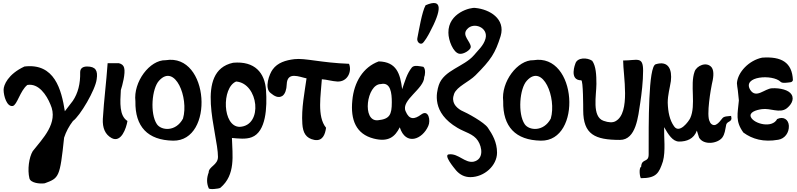

<svg xmlns="http://www.w3.org/2000/svg" viewBox="-20 -930 5308 1279"><path d="M560 -487C535 -487 514 -477 514 -449C516 -372 499 -308 465 -258L412 -189C389 -333 344 -511 143 -487C33 -436 4 -363 4 -332C4 -290 26 -217 65 -224C94 -230 114 -326 162 -364C237 -377 290 -298 316 -234C372 -111 262 -5 198 77C173 119 162 200 176 258C184 289 245 296 278 291C373 256 379 253 407 -13C420 -53 440 -90 466 -124C513 -157 616 -332 624 -402C633 -460 617 -487 560 -487Z M697 -509C688 -379 673 -269 665 -138C662 -78 680 -34 724 -10C787 23 821 -75 829 -124C774 -159 780 -246 785 -330C795 -360 817 -443 807 -478C803 -494 792 -504 772 -509Z M1040 -393C1146 -509 1239 -279 1199 -140C1151 -50 1054 -60 1025 -103C978 -173 991 -341 1040 -393ZM1084 -529C977 -532 867 -384 882 -255C879 -86 964 4 1133 7C1409 12 1376 -577 1084 -529Z M1432 115C1432 170 1370 179 1370 219C1357 254 1355 288 1370 323C1370 335 1438 328 1448 321C1551 234 1528 104 1525 -11C1568 -7 1619 -1 1657 -16C1753 -52 1760 -216 1752 -330C1744 -444 1678 -525 1533 -512C1272 -456 1432 -42 1432 115ZM1577 -85C1461 -85 1455 -346 1553 -387C1702 -376 1735 -93 1577 -85Z M1942 -536C1882 -529 1829 -512 1797 -468C1774 -438 1739 -343 1783 -310C1807 -290 1834 -274 1861 -291C1880 -304 1889 -335 1890 -368C1893 -457 1975 -417 2022 -408C2009 -314 1987 -209 1994 -105C1998 -45 2018 -9 2074 2C2129 12 2146 -34 2152 -79C2090 -154 2118 -301 2124 -402C2157 -400 2191 -389 2226 -387C2295 -383 2326 -454 2305 -505C2117 -512 2014 -544 1942 -536Z M2815 -895C2791 -852 2771 -730 2760 -675C2756 -653 2774 -634 2791 -640C2804 -644 2835 -699 2841 -711C2922 -862 2932 -946 2815 -895ZM2517 -370C2583 -385 2590 -308 2590 -249C2590 -166 2576 -137 2498 -129C2389 -117 2422 -370 2517 -370ZM2806 -417C2811 -425 2818 -470 2800 -485C2778 -488 2740 -499 2724 -481C2690 -439 2678 -390 2659 -336C2646 -439 2622 -518 2503 -521C2399 -483 2338 -383 2327 -261C2314 -131 2352 -37 2469 -7C2567 18 2611 -18 2643 -82C2683 43 2794 -1 2833 -91C2850 -127 2835 -203 2787 -168C2740 -133 2706 -131 2682 -189C2649 -263 2806 -338 2806 -417Z M3113 250C3206 250 3291 173 3291 87C3291 17 3260 -35 3230 -79C3205 -116 3093 -177 3051 -195C3016 -216 2984 -249 3005 -305C3024 -354 3103 -384 3147 -428C3251 -532 3279 -575 3315 -690C3349 -805 3241 -868 3147 -877C3117 -883 2965 -845 2967 -712C2967 -661 2999 -580 3039 -572C3069 -566 3116 -599 3116 -617C3116 -654 3053 -694 3092 -736C3135 -786 3235 -747 3214 -672C3201 -625 3163 -594 3137 -562C3072 -486 2936 -463 2903 -363C2887 -313 2854 -180 3028 -78C3076 -49 3134 -39 3164 8C3192 51 3204 131 3135 147C3078 158 3034 92 2973 98C2928 98 3006 190 3019 206C3044 234 3075 250 3113 250Z M3490 -393C3596 -509 3689 -279 3649 -140C3601 -50 3504 -60 3475 -103C3428 -173 3441 -341 3490 -393ZM3534 -529C3427 -532 3317 -384 3332 -255C3329 -86 3414 4 3583 7C3859 12 3826 -577 3534 -529Z M3813 -507C3813 -507 3768 -395 3852 -395C3865 -395 3865 -215 3865 -196C3865 -34 3943 2 4110 2C4218 2 4231 -156 4245 -245C4254 -305 4264 -388 4264 -459C4264 -558 4225 -527 4131 -527C4131 -428 4182 -179 4081 -123C4062 -112 4035 -113 4001 -125C3921 -152 3953 -297 3953 -371C3953 -431 3950 -490 3925 -525C3891 -548 3826 -548 3813 -507Z M4404 -83C4432 -34 4461 13 4504 13C4554 13 4602 -4 4622 -60L4637 -13C4667 38 4758 28 4791 -13C4809 -38 4810 -63 4817 -96C4822 -128 4863 -112 4850 -158C4831 -155 4803 -157 4792 -142C4780 -128 4768 -109 4750 -100C4732 -90 4713 -104 4708 -120C4683 -160 4717 -346 4722 -369C4730 -402 4741 -455 4720 -482C4686 -522 4620 -492 4607 -453C4575 -364 4618 -231 4578 -143C4568 -122 4506 -36 4470 -89C4441 -130 4430 -183 4428 -246C4428 -298 4442 -343 4449 -390C4458 -467 4433 -528 4348 -502C4298 -487 4301 -107 4301 99C4301 157 4254 122 4251 181C4235 188 4241 245 4249 257C4352 257 4370 224 4396 145C4415 76 4402 -18 4404 -83Z M5057 -546C4969 -528 4894 -449 4889 -376C4889 -366 4893 -342 4895 -328L4902 -261C4894 -171 4877 -123 4932 -47C4992 -3 5066 18 5164 1C5208 -6 5237 -46 5235 -92C5233 -133 5200 -157 5157 -137C5124 -73 5002 -105 4982 -150C4968 -182 5017 -198 5056 -203C5112 -211 5173 -174 5219 -207C5243 -225 5275 -263 5253 -300C5235 -331 5176 -345 5122 -342C5073 -339 5017 -271 4978 -331C4921 -424 5128 -437 5180 -385C5192 -373 5226 -380 5245 -382C5253 -383 5259 -387 5262 -396C5257 -515 5185 -555 5057 -546Z"/></svg>

Font: Philokalia
Style: Regular
Weight: 400
Version: Version 001.010